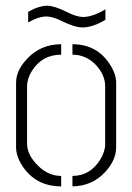

<svg xmlns="http://www.w3.org/2000/svg" viewBox="-20 -661 470 682"><path d="M80.1 -581.1V-619.1Q118.2 -640.6 148.4 -640.6Q172.9 -640.6 217.8 -618.2Q252 -600.6 276.4 -600.6Q310.5 -601.6 354.5 -627.9V-590.8Q309.6 -563.5 272.5 -563.5Q246.1 -563.5 200.2 -585.9Q167 -602.5 144.5 -602.5Q114.3 -601.6 80.1 -581.1ZM37.1 -137.7V-367.2Q37.1 -412.1 78.1 -454.1Q126 -503.9 197.3 -503.9V-466.8Q128.9 -466.8 92.8 -408.2Q76.2 -380.9 76.2 -354.5V-150.4Q76.2 -111.3 114.3 -73.2Q151.4 -36.1 197.3 -36.1V1Q107.4 1 59.6 -71.3Q37.1 -106.4 37.1 -137.7ZM237.3 1V-36.1Q299.8 -36.1 335.9 -93.8Q353.5 -122.1 353.5 -148.4V-354.5Q353.5 -397.5 316.4 -434.6Q282.2 -466.8 237.3 -466.8V-503.9Q324.2 -503.9 370.1 -432.6Q392.6 -398.4 392.6 -367.2V-137.7Q392.6 -91.8 352.5 -48.8Q306.6 0 237.3 1Z"/></svg>

Font: Post No Bills Colombo
Style: Light
Weight: 400
Designer: Kosala Senevirathne, Siva Puranthara, Lasantha Premarathna, Tharique Azeez
Foundry: Mooniak
Version: Version 1.220 ; ttfautohint (v1.5)